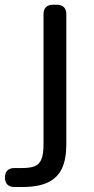

<svg xmlns="http://www.w3.org/2000/svg" viewBox="-38 -582 386 790"><path d="M21.5 109.4H53.2Q86.9 109.4 105.2 101.8Q123.5 94.2 132.3 73.5Q141.1 52.7 141.1 11.7V-523.4Q141.1 -542.5 151.1 -552.5Q161.1 -562.5 180.2 -562.5H195.8Q214.8 -562.5 224.9 -552.5Q234.9 -542.5 234.9 -523.4V11.7Q234.9 72.3 217 110.8Q199.2 149.4 159.4 168.5Q119.6 187.5 53.2 187.5H21.5Q2.4 187.5 -7.6 177.5Q-17.6 167.5 -17.6 148.4Q-17.6 129.4 -7.6 119.4Q2.4 109.4 21.5 109.4Z"/></svg>

Font: Gyrochrome
Style: Regular
Weight: 400
Designer: David Moles
Foundry: David Moles
Version: Version 1.005;Glyphs 3.2.3 (3260)